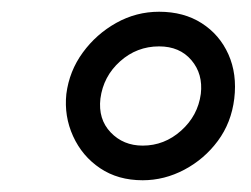

<svg xmlns="http://www.w3.org/2000/svg" viewBox="-20 -720 427 327"><path d="M379 -552Q374 -511 351 -480Q328 -449 294 -431Q260 -413 223 -413Q181 -413 150.5 -433.5Q120 -454 104.5 -488Q89 -522 93 -560Q98 -599 121 -630.5Q144 -662 178 -681Q212 -700 251 -700Q293 -700 323.5 -680.5Q354 -661 369 -627.5Q384 -594 379 -552ZM251 -641Q213 -641 184.5 -615.5Q156 -590 151 -552Q147 -517 168.5 -494.5Q190 -472 223 -472Q260 -472 288.5 -497.5Q317 -523 322 -560Q326 -594 306 -617.5Q286 -641 251 -641Z"/></svg>

Font: Kulim Park
Style: Italic
Weight: 400
Italic angle: -8°
Designer: Noponies / Dale Sattler
Foundry: Noponies
Version: Version 1.000; ttfautohint (v1.8.3)